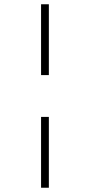

<svg xmlns="http://www.w3.org/2000/svg" viewBox="-20 -880 422 900"><path d="M172.5 -528H209V-860H172.5ZM172.5 0H209V-332H172.5Z"/></svg>

Font: Spartan ExtraLight
Style: Regular
Weight: 200
Designer: Matt Bailey, Mirko Velimirovic
Foundry: Matt Bailey
Version: Version 1.003; ttfautohint (v1.8.3)